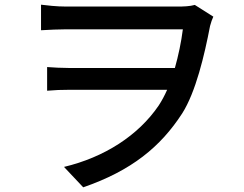

<svg xmlns="http://www.w3.org/2000/svg" viewBox="-20 -749 1040 819"><path d="M155 -729V-620C191 -622 230 -624 263 -624C330 -624 699 -624 760 -624C753 -569 741 -512 726 -459H274C242 -459 209 -461 181 -463V-362C214 -365 242 -366 277 -366H693C682 -341 670 -319 657 -299C570 -171 425 -78 253 -37L335 50C541 -21 665 -123 757 -265C815 -356 852 -513 876 -638C880 -654 885 -667 890 -678L811 -728C790 -722 763 -721 737 -721C684 -721 329 -721 263 -721C221 -721 179 -726 155 -729Z"/></svg>

Font: Noto Sans CJK TC Medium
Style: Regular
Weight: 500
Designer: Ryoko NISHIZUKA 西塚涼子 (kana, bopomofo & ideographs); Paul D. Hunt (Latin, Greek & Cyrillic); Sandoll Communications 산돌커뮤니
Foundry: Adobe
Version: Version 2.004;hotconv 1.0.118;makeotfexe 2.5.65603